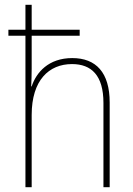

<svg xmlns="http://www.w3.org/2000/svg" viewBox="-20 -780 555 800"><path d="M112 -760H86V-656H15V-631H86V0H112V-301C112 -446 184 -513 280 -513C361 -513 411 -466 411 -351V0H437V-353C437 -478 380 -538 281 -538C182 -538 131 -478 112 -420H110C111 -446 112 -464 112 -495V-631H312V-656H112Z"/></svg>

Font: Noto Sans Thai Looped SemiCondensed Thin
Style: Regular
Weight: 100
Width: 4
Designer: Sasikarn Vongin, Ben Mitchell
Foundry: The Fontpad Ltd
Version: Version 1.001